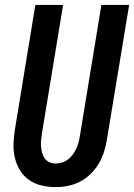

<svg xmlns="http://www.w3.org/2000/svg" viewBox="-20 -755 546 782"><path d="M207 7Q178 7 149.5 0.5Q121 -6 98.5 -22Q76 -38 61.5 -61.5Q47 -85 40.5 -112.5Q34 -140 35 -169.5Q36 -199 41 -229L124 -735H237L151 -213Q149 -199 147.5 -185.5Q146 -172 147 -159Q148 -146 151.5 -133Q155 -120 162 -110Q169 -100 181 -94.5Q193 -89 206 -89Q219 -89 232.5 -93Q246 -97 257 -105.5Q268 -114 276 -125Q284 -136 290 -148.5Q296 -161 299.5 -173.5Q303 -186 305 -199L393 -735H506L415 -184Q411 -159 403 -134.5Q395 -110 381.5 -87.5Q368 -65 348.5 -46Q329 -27 305.5 -15Q282 -3 257 2Q232 7 207 7Z"/></svg>

Font: Iosevka Term Curly
Style: Bold Italic
Weight: 700
Italic angle: -9°
Designer: Belleve Invis
Foundry: Belleve Invis
Version: Version 32.3.0